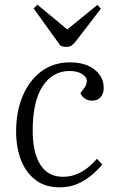

<svg xmlns="http://www.w3.org/2000/svg" viewBox="-20 -788 505 822"><path d="M279 -521Q346 -521 385 -490Q424 -459 424 -412Q424 -386 410.5 -371.5Q397 -357 374 -357Q357 -357 343.5 -366Q330 -375 324 -389L339 -409Q363 -441 342 -462.5Q321 -484 277 -484Q206 -484 163 -419.5Q120 -355 120 -228Q120 -134 153 -82.5Q186 -31 250 -31Q288 -31 323.5 -49Q359 -67 395 -108L418 -84Q400 -62 374 -39.5Q348 -17 313.5 -1.5Q279 14 235 14Q173 14 131.5 -18Q90 -50 69.5 -104Q49 -158 49 -225Q49 -312 78 -379Q107 -446 158.5 -483.5Q210 -521 279 -521ZM124 -752 140 -768 268 -662 397 -767 412 -751 306 -613Q297 -601 287.5 -594Q278 -587 266 -587Q253 -587 239 -592Z"/></svg>

Font: Literata 36pt Light
Style: Italic
Weight: 300
Italic angle: -2°
Designer: Latin by Veronika Burian and Jose Scaglione. Greek by Irene Vlachou. Cyrillic by Vera Evstafieva
Foundry: TypeTogether
Version: Version 3.002